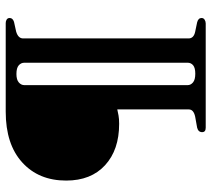

<svg xmlns="http://www.w3.org/2000/svg" viewBox="-54 -686 740 672"><g transform="rotate(-90 316.0 -350.0)"><path d="M570 0H205Q189.5 0 189.5 -12.5Q189.5 -26 205 -30L244 -37Q269 -42.5 269 -59V-309.5Q259.5 -307.5 248 -305.2Q236.5 -303 218.5 -303Q127.5 -303 73.8 -352.2Q20 -401.5 20 -488.5Q20 -584.5 83.5 -642.2Q147 -700 261 -700H571.5Q578.5 -700 583.8 -696.5Q589 -693 589 -686Q589 -675.5 575.5 -671L541.5 -663.5Q517.5 -656.5 517.5 -639V-60Q517.5 -42 540.5 -37L574 -30Q589 -26 589 -14.5Q589 -7.5 583 -3.8Q577 0 570 0ZM432.5 -63.5V-634.5Q432.5 -646.5 423.2 -654.5Q414 -662.5 393 -662.5Q373 -662.5 363.5 -654.2Q354 -646 354 -634.5V-63.5Q354 -52.5 363.5 -44.5Q373 -36.5 394 -36.5Q414.5 -36.5 423.5 -44Q432.5 -51.5 432.5 -63.5Z"/></g></svg>

Font: Fraunces 72pt SemiBold
Style: Regular
Weight: 600
Version: Version 1.000;[b76b70a41]